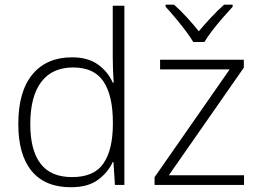

<svg xmlns="http://www.w3.org/2000/svg" viewBox="-20 -784 1096 814"><path d="M280.3 9.8Q171.4 9.8 114.5 -58.6Q57.6 -127 57.6 -258.8Q57.6 -396.5 117.7 -468.8Q177.7 -541 285.2 -541Q353.5 -541 396 -510Q438.5 -479 458 -433.6H461.9Q460 -459.5 459 -489Q458 -518.6 458 -543.9V-759.8H507.3V0H467.3L460.9 -97.2H458Q438 -53.2 395.5 -21.7Q353 9.8 280.3 9.8ZM285.6 -33.2Q379.4 -33.2 418.9 -91.6Q458.5 -149.9 458.5 -258.3V-266.1Q458.5 -378.4 418.9 -438.2Q379.4 -498 290 -498Q201.2 -498 154.8 -436.5Q108.4 -375 108.4 -257.8Q108.4 -147 151.9 -90.1Q195.3 -33.2 285.6 -33.2ZM1014.6 0H635.3V-32.7L953.6 -489.7H658.7V-530.8H1013.7V-497.1L695.8 -41H1014.6ZM799.3 -606Q787.1 -627 766.4 -654.3Q745.6 -681.6 723.1 -708.5Q700.7 -735.4 682.1 -755.4V-764.2H717.8Q745.1 -740.2 772.9 -709.7Q800.8 -679.2 822.8 -651.4Q846.2 -679.2 874.5 -709.7Q902.8 -740.2 930.2 -764.2H966.3V-755.4Q947.8 -735.4 924.3 -708.5Q900.9 -681.6 879.9 -654.3Q858.9 -627 846.7 -606Z"/></svg>

Font: Open Sans Light
Style: Regular
Weight: 300
Designer: Monotype Design Team
Foundry: Monotype Imaging Inc.
Version: Version 3.000; ttfautohint (v1.8.4)